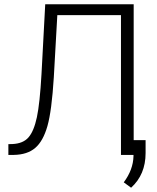

<svg xmlns="http://www.w3.org/2000/svg" viewBox="-20 -731 742 906"><path d="M610.8 -710.9V0H550.8V-659.7H250.5L233.9 -365.7Q224.1 -208 203.9 -136.5Q183.6 -64.9 146.2 -33Q108.9 -1 44.9 0H19.5V-50.8L39.1 -51.3Q89.4 -53.7 114.7 -83Q140.1 -112.3 154.1 -178Q168 -243.7 175.8 -380.9L193.4 -710.9ZM598.6 154.8 564 129.4Q608.4 69.8 609.9 5.9V-69.8H667V-8.8Q667 92.8 598.6 154.8Z"/></svg>

Font: RobotoInd Light
Style: Regular
Weight: 300
Designer: Google
Version: Version 2.001151; 2014